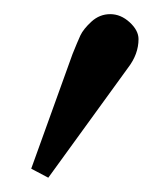

<svg xmlns="http://www.w3.org/2000/svg" viewBox="-20 -119 232 270"><path d="M174.8 -64Q174.8 -43 160.2 -23.9L47.9 130.9L23.9 118.2L82 -43Q88.9 -60.1 93 -69.1Q97.2 -78.1 108.6 -88.6Q120.1 -99.1 135 -99.1Q149.9 -99.1 162.4 -87.6Q174.8 -76.2 174.8 -64Z"/></svg>

Font: Linux Biolinum
Style: Bold
Weight: 700
Designer: Philipp H. Poll
Foundry: Philipp H. Poll
Version: Version 1.3.2 ; ttfautohint (v0.9)